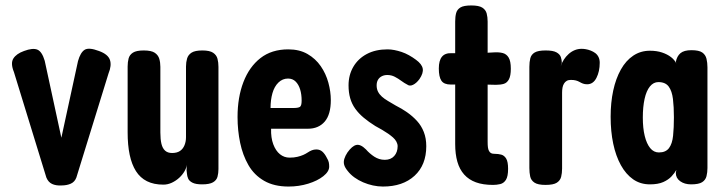

<svg xmlns="http://www.w3.org/2000/svg" viewBox="-20 -668 2656 704"><path d="M205 12Q185 13 171 6.5Q157 0 150 -17L31 -404Q18 -436 29 -453.5Q40 -471 68 -481Q100 -493 117 -486Q134 -479 144 -445L205 -163L266 -444Q275 -476 290.5 -485.5Q306 -495 343 -481Q376 -469 383 -448.5Q390 -428 378 -399L260 -17Q254 -1 239.5 5.5Q225 12 205 12Z M579 9Q544 9 519 -3.5Q494 -16 478.5 -40.5Q463 -65 455.5 -100.5Q448 -136 448 -183V-424Q448 -440 451.5 -453.5Q455 -467 467.5 -475Q480 -483 507 -483Q535 -483 547.5 -474.5Q560 -466 564 -452.5Q568 -439 568 -423V-182Q568 -157 572 -140.5Q576 -124 585.5 -115.5Q595 -107 611 -107Q629 -107 640 -114.5Q651 -122 656.5 -135.5Q662 -149 662 -165V-424Q662 -440 666 -453.5Q670 -467 682.5 -475Q695 -483 722 -483Q749 -483 761.5 -474.5Q774 -466 777.5 -452.5Q781 -439 781 -423V-48Q781 -33 777.5 -20Q774 -7 761 0.5Q748 8 721 8Q698 8 686 2Q674 -4 670 -13Q666 -22 665.5 -31Q665 -40 664 -44L665 -64Q664 -53 656.5 -40Q649 -27 637 -16Q625 -5 610 2Q595 9 579 9Z M1038 16Q985 16 948.5 -5Q912 -26 891 -62.5Q870 -99 860.5 -144.5Q851 -190 851 -239Q851 -311 872.5 -367Q894 -423 935 -455Q976 -487 1037 -487Q1078 -487 1107.5 -470Q1137 -453 1156 -425.5Q1175 -398 1184 -365Q1193 -332 1193 -301Q1193 -248 1170.5 -222Q1148 -196 1109 -196H974Q973 -163 982 -139Q991 -115 1006.5 -102.5Q1022 -90 1042 -90Q1058 -90 1070.5 -93Q1083 -96 1092 -100Q1101 -104 1108.5 -109Q1116 -114 1123.5 -117Q1131 -120 1140 -120Q1153 -120 1162 -112Q1171 -104 1178 -90Q1184 -80 1185.5 -73Q1187 -66 1187 -57Q1187 -39 1165.5 -22Q1144 -5 1110 5.5Q1076 16 1038 16ZM972 -272H1056Q1073 -272 1079.5 -276Q1086 -280 1086 -299Q1086 -322 1080.5 -340Q1075 -358 1064 -369Q1053 -380 1036 -380Q1016 -380 1001 -365.5Q986 -351 979 -326.5Q972 -302 972 -272Z M1384 16Q1366 16 1347.5 12Q1329 8 1311.5 0.5Q1294 -7 1279.5 -17.5Q1265 -28 1255 -41Q1245 -53 1242 -63.5Q1239 -74 1242.5 -85.5Q1246 -97 1254 -109Q1271 -133 1286.5 -136.5Q1302 -140 1322 -120Q1328 -113 1336 -106Q1344 -99 1352.5 -93.5Q1361 -88 1370.5 -85Q1380 -82 1391 -82Q1413 -82 1425.5 -96Q1438 -110 1438 -132Q1438 -140 1433.5 -148.5Q1429 -157 1421 -164Q1413 -171 1403 -178Q1393 -185 1381 -192Q1369 -199 1356 -206Q1332 -221 1313.5 -236.5Q1295 -252 1282.5 -269.5Q1270 -287 1264 -308Q1258 -329 1258 -355Q1258 -393 1275.5 -423Q1293 -453 1325 -470Q1357 -487 1401 -487Q1413 -487 1426 -484.5Q1439 -482 1452.5 -477.5Q1466 -473 1479.5 -465.5Q1493 -458 1505 -449Q1527 -433 1530 -416.5Q1533 -400 1518 -378Q1507 -363 1494.5 -357Q1482 -351 1473 -358Q1463 -363 1451.5 -371.5Q1440 -380 1427.5 -386.5Q1415 -393 1400 -393Q1389 -393 1380 -388.5Q1371 -384 1366 -375.5Q1361 -367 1361 -355Q1361 -342 1366 -332Q1371 -322 1380.5 -313.5Q1390 -305 1403 -297.5Q1416 -290 1431 -281Q1453 -270 1473 -256Q1493 -242 1509 -224.5Q1525 -207 1534 -184Q1543 -161 1543 -132Q1543 -63 1500 -23.5Q1457 16 1384 16Z M1788 10Q1751 10 1725 0.5Q1699 -9 1682 -28Q1665 -47 1657 -75Q1649 -103 1649 -140V-589Q1649 -607 1652.5 -620Q1656 -633 1668 -640.5Q1680 -648 1708 -648Q1736 -648 1748.5 -640Q1761 -632 1764.5 -618.5Q1768 -605 1768 -589V-149Q1768 -136 1769 -128Q1770 -120 1773 -114.5Q1776 -109 1780.5 -106.5Q1785 -104 1793 -104Q1807 -104 1818 -101Q1829 -98 1836 -86.5Q1843 -75 1843 -49Q1843 -21 1835 -8.5Q1827 4 1814 7Q1801 10 1788 10ZM1636 -473 1717 -472 1793 -476Q1810 -477 1823.5 -473.5Q1837 -470 1845 -457Q1853 -444 1853 -416Q1853 -390 1846 -377Q1839 -364 1827 -360.5Q1815 -357 1798 -357L1717 -359L1633 -358Q1608 -358 1598.5 -372Q1589 -386 1589 -417Q1589 -446 1600.5 -460Q1612 -474 1636 -473Z M1980 10Q1952 10 1939.5 1.5Q1927 -7 1924 -21Q1921 -35 1921 -52V-423Q1921 -441 1924.5 -454.5Q1928 -468 1940.5 -475.5Q1953 -483 1981 -483Q2008 -483 2020.5 -476Q2033 -469 2036.5 -458.5Q2040 -448 2040 -438L2036 -425Q2040 -438 2047.5 -449.5Q2055 -461 2065 -470Q2075 -479 2087 -484Q2099 -489 2113 -489Q2120 -489 2128.5 -487.5Q2137 -486 2146 -482.5Q2155 -479 2162.5 -473.5Q2170 -468 2174.5 -459Q2179 -450 2179 -438Q2179 -406 2167 -382.5Q2155 -359 2133 -359Q2124 -359 2117.5 -361.5Q2111 -364 2105 -367.5Q2099 -371 2091.5 -373Q2084 -375 2073 -375Q2064 -375 2058 -371.5Q2052 -368 2048 -361.5Q2044 -355 2042.5 -346.5Q2041 -338 2041 -328V-50Q2041 -33 2037.5 -19.5Q2034 -6 2021.5 2Q2009 10 1980 10Z M2514 8Q2490 8 2474 -3.5Q2458 -15 2458 -34L2460 -45Q2454 -34 2442.5 -21.5Q2431 -9 2412 -0.5Q2393 8 2363 8Q2328 8 2301.5 -10.5Q2275 -29 2256.5 -62.5Q2238 -96 2228.5 -141Q2219 -186 2219 -240Q2219 -292 2228.5 -336Q2238 -380 2256.5 -413Q2275 -446 2302 -464Q2329 -482 2363 -482Q2388 -482 2407.5 -475.5Q2427 -469 2440.5 -458.5Q2454 -448 2460 -435L2458 -441Q2462 -462 2475 -473Q2488 -484 2515 -484Q2543 -484 2555 -475.5Q2567 -467 2570.5 -452.5Q2574 -438 2574 -421V-52Q2574 -36 2570.5 -22Q2567 -8 2554.5 0Q2542 8 2514 8ZM2396 -109Q2421 -109 2433 -125Q2445 -141 2448 -170.5Q2451 -200 2451 -238Q2451 -276 2447.5 -305Q2444 -334 2432 -350.5Q2420 -367 2394 -367Q2376 -367 2363 -351Q2350 -335 2343.5 -305.5Q2337 -276 2337 -237Q2337 -198 2344 -169.5Q2351 -141 2364 -125Q2377 -109 2396 -109Z"/></svg>

Font: Fredoka Condensed Medium
Style: Regular
Weight: 500
Width: 3
Designer: Ben Nathan
Foundry: Milena B. Brandão, Ben Nathan
Version: Version 2.001